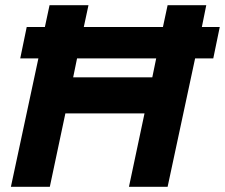

<svg xmlns="http://www.w3.org/2000/svg" viewBox="-20 -720 867 740"><path d="M22 0 128 -495H58L83 -616H153L171 -700H321L303 -616H608L626 -700H775L758 -616H827L802 -495H732L626 0H477L537 -283H232L172 0ZM262 -422H567L582 -495H277Z"/></svg>

Font: Rosa Sans
Style: Bold Italic
Weight: 700
Italic angle: -12°
Designer: Pentagram / MCKL
Foundry: Pentagram / MCKL
Version: Version 1.005;September 16, 2019;FontCreator 11.5.0.2425 64-